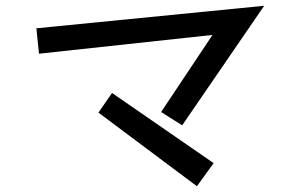

<svg xmlns="http://www.w3.org/2000/svg" viewBox="-20 -658 1040 665"><path d="M716 -537 115 -472 106 -560 895 -638 611 -224 538 -270ZM368 -336 720 -93 662 -13 321 -268Z"/></svg>

Font: Moralerspace Krypton JPDOC
Style: Regular
Weight: 400
Version: v0.0.6; ttfautohint (v1.8.4.7-5d5b-dirty) -l 6 -r 45 -G 200 